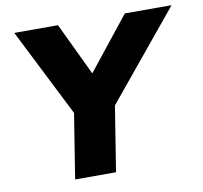

<svg xmlns="http://www.w3.org/2000/svg" viewBox="-79 -790 926 874"><g transform="rotate(-10 384.5 -352.5)"><path d="M199 0 257 -364 273 -247 42 -705H244L365 -451H351L553 -705H769L392 -247L446 -364L388 0Z"/></g></svg>

Font: Nunito Sans 9pt Black
Style: Italic
Weight: 900
Italic angle: -9°
Version: Version 3.101;gftools[0.9.27]